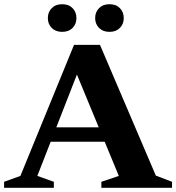

<svg xmlns="http://www.w3.org/2000/svg" viewBox="-28 -893 838 913"><path d="M179.5 -219V-287.5H524V-219ZM713 -58 790 -28.5V0H454V-28.5L537 -56.5L327 -564.5H348L149.5 -56.5L228 -28.5V0H-8.5V-28.5L69 -56.5L324 -679.5H447.5ZM267.5 -741.5Q236.5 -741.5 218 -760.2Q199.5 -779 199.5 -807Q199.5 -835.5 218 -854.2Q236.5 -873 267.5 -873Q299 -873 317.2 -854.2Q335.5 -835.5 335.5 -807Q335.5 -779 317.2 -760.2Q299 -741.5 267.5 -741.5ZM492.5 -741.5Q461.5 -741.5 443 -760.2Q424.5 -779 424.5 -807Q424.5 -835.5 443 -854.2Q461.5 -873 492.5 -873Q524 -873 542.2 -854.2Q560.5 -835.5 560.5 -807Q560.5 -779 542.2 -760.2Q524 -741.5 492.5 -741.5Z"/></svg>

Font: Newsreader 16pt 16pt
Style: Bold
Weight: 700
Version: Version 1.003